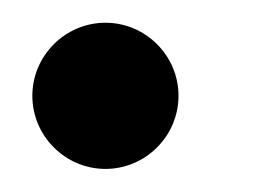

<svg xmlns="http://www.w3.org/2000/svg" viewBox="-20 -139 238 168"><path d="M72.3 8.8C107.4 8.8 136.2 -20 136.2 -55.2C136.2 -90.3 107.4 -119.1 72.3 -119.1C37.1 -119.1 8.3 -90.3 8.3 -55.2C8.3 -20 37.1 8.8 72.3 8.8Z"/></svg>

Font: Guggenheim Sans Display
Style: Italic
Weight: 400
Italic angle: -7°
Designer: Modified by Tom Baber under direction of Pentagram Design 2023
Foundry: rsms
Version: Version 1.001;Glyphs 3.1.2 (3151)